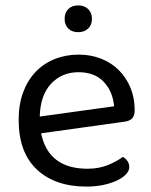

<svg xmlns="http://www.w3.org/2000/svg" viewBox="-20 -677 559 710"><path d="M132 -184Q159 -53 304 -53Q346 -53 380 -67Q414 -81 434 -97Q458 -83 458 -59Q458 -45 445.5 -32Q433 -19 411.5 -9Q390 1 361.5 7Q333 13 300 13Q184 13 116.5 -50Q49 -113 49 -234Q49 -291 65.5 -335.5Q82 -380 111.5 -411Q141 -442 182 -458.5Q223 -475 271 -475Q316 -475 354 -460Q392 -445 419.5 -417.5Q447 -390 462.5 -352.5Q478 -315 478 -270Q478 -248 468 -238.5Q458 -229 440 -227ZM270 -410Q209 -410 169 -367.5Q129 -325 127 -246L402 -284Q397 -339 363.5 -374.5Q330 -410 270 -410ZM320 -607Q320 -585 306 -571.5Q292 -558 269 -558Q246 -558 232.5 -571.5Q219 -585 219 -607Q219 -630 232.5 -643.5Q246 -657 269 -657Q292 -657 306 -643.5Q320 -630 320 -607Z"/></svg>

Font: Baloo Da 2
Style: Regular
Weight: 400
Designer: Noopur Datye, Sulekha Rajkumar and Ek Type
Foundry: Ek Type
Version: Version 1.640;hotconv 1.0.111;makeotfexe 2.5.65597; ttfautoh